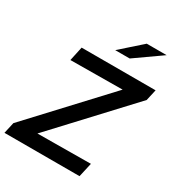

<svg xmlns="http://www.w3.org/2000/svg" viewBox="-235 -1060 1108 1196"><g transform="rotate(30 319.5 -462.0)"><path d="M-22 0 -4 -80 481 -601 107 -598 129 -700H661L643 -620L158 -99L541 -102L518 0ZM318 -791 468 -924H611L422 -791Z"/></g></svg>

Font: Red Hat Text SemiBold
Style: Italic
Weight: 600
Italic angle: -12°
Designer: Pentagram, MCKL
Foundry: Pentagram, MCKL
Version: Version 1.023